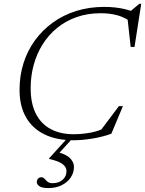

<svg xmlns="http://www.w3.org/2000/svg" viewBox="-20 -722 757 1002"><path d="M534.5 -58 495.5 -28.5 600.5 -168H621.5L561 -24Q518.5 -8.5 464.5 0.8Q410.5 10 363.5 10Q274.5 10 211.5 -21Q148.5 -52 115.2 -110.8Q82 -169.5 82 -253Q82 -326.5 102.5 -391.8Q123 -457 162 -510.8Q201 -564.5 255.5 -604Q310 -643.5 377.8 -664.8Q445.5 -686 524 -686Q554 -686 581.2 -683Q608.5 -680 634.2 -673.8Q660 -667.5 685 -657.5L655.5 -659L707 -702H717L682 -477H662L644.5 -635L672 -601.5Q634.5 -630.5 594.2 -641.8Q554 -653 506 -653Q437 -653 379.8 -632.8Q322.5 -612.5 278 -576.2Q233.5 -540 202.8 -491Q172 -442 156 -383.8Q140 -325.5 140 -262.5Q140 -182 167.2 -128.5Q194.5 -75 245 -48.2Q295.5 -21.5 364 -21.5Q407 -21.5 451.2 -29.5Q495.5 -37.5 534.5 -58ZM255 234Q287.5 234 307.2 216Q327 198 327 170.5Q327 150 306.5 134.2Q286 118.5 236 107.5L237.5 103L338.5 -8.5H366.5L274 93L276.5 70.5Q326.5 83.5 346.2 104.2Q366 125 366 149Q366 179.5 348.8 204.8Q331.5 230 301.5 244.8Q271.5 259.5 232.5 259.5Q199.5 259.5 185.8 250Q172 240.5 172 227.5Q172 217.5 178.8 210.2Q185.5 203 195.5 203Q205.5 203 212.2 210.8Q219 218.5 228.2 226.2Q237.5 234 255 234Z"/></svg>

Font: Newsreader 16pt 16pt Light
Style: Italic
Weight: 300
Italic angle: -17°
Version: Version 1.003